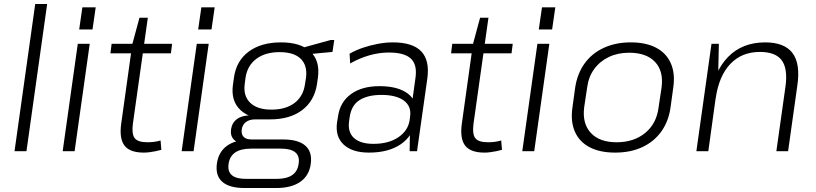

<svg xmlns="http://www.w3.org/2000/svg" viewBox="-20 -760 4101 965"><path d="M217 -740 113 0H53L157 -740Z M431 -540 355 0H295L371 -540ZM461 -723 445 -612H378L394 -723Z M703 7Q633 7 606 -28Q579 -63 589 -137L645 -538L681 -671H723L648 -139Q641 -86 657 -65.5Q673 -45 721 -45Q738 -45 754 -47Q770 -49 787 -54L791 -7Q777 -3 762 0Q747 3 732 5Q717 7 703 7ZM541 -540H845L839 -492H535Z M1029 -540 953 0H893L969 -540ZM1059 -723 1043 -612H976L992 -723Z M1338 -160Q1239 -160 1189 -206.5Q1139 -253 1151 -336L1156 -371Q1168 -455 1230.5 -501Q1293 -547 1392 -547Q1491 -547 1540 -501Q1589 -455 1578 -371L1573 -336Q1560 -253 1498.5 -206.5Q1437 -160 1338 -160ZM1209 185Q1133 185 1097.5 154Q1062 123 1070 63Q1078 3 1122 -28Q1166 -59 1243 -59H1403Q1479 -59 1514.5 -28Q1550 3 1542 63Q1534 123 1489 154Q1444 185 1369 185ZM1371 139Q1471 139 1481 63Q1487 25 1464.5 6Q1442 -13 1392 -13H1242Q1140 -13 1129 63Q1117 141 1221 139ZM1217 -39Q1176 -39 1156.5 -57.5Q1137 -76 1141 -109Q1146 -143 1171 -161.5Q1196 -180 1238 -180H1341L1338 -160H1263Q1234 -160 1216 -146.5Q1198 -133 1195 -109Q1192 -85 1204.5 -72Q1217 -59 1246 -59H1323L1320 -39ZM1344 -209Q1417 -209 1461 -243Q1505 -277 1513 -338L1518 -369Q1526 -430 1492 -464Q1458 -498 1385 -498Q1313 -498 1268 -464Q1223 -430 1214 -369L1210 -338Q1202 -278 1237.5 -243.5Q1273 -209 1344 -209ZM1497 -519 1642 -559H1660L1651 -499L1492 -484Z M2041 -172 2068 -367Q2078 -434 2045.5 -465Q2013 -496 1934 -496Q1885 -496 1835 -481.5Q1785 -467 1740 -441L1737 -490Q1766 -507 1802.5 -519.5Q1839 -532 1878.5 -539.5Q1918 -547 1954 -547Q2054 -547 2097 -502Q2140 -457 2128 -367L2076 0H2039ZM1835 7Q1750 7 1707 -33.5Q1664 -74 1674 -145L1679 -175Q1689 -247 1744 -287Q1799 -327 1887 -327Q1981 -327 2030.5 -289Q2080 -251 2070 -180L2065 -148Q2055 -76 1993.5 -34.5Q1932 7 1835 7ZM1857 -37Q1933 -37 1982 -70Q2031 -103 2039 -157L2041 -173Q2049 -225 2010.5 -254Q1972 -283 1897 -283Q1828 -283 1786.5 -256.5Q1745 -230 1737 -168L1735 -154Q1726 -97 1758.5 -67Q1791 -37 1857 -37Z M2415 7Q2345 7 2318 -28Q2291 -63 2301 -137L2357 -538L2393 -671H2435L2360 -139Q2353 -86 2369 -65.5Q2385 -45 2433 -45Q2450 -45 2466 -47Q2482 -49 2499 -54L2503 -7Q2489 -3 2474 0Q2459 3 2444 5Q2429 7 2415 7ZM2253 -540H2557L2551 -492H2247Z M2741 -540 2665 0H2605L2681 -540ZM2771 -723 2755 -612H2688L2704 -723Z M3072 7Q2995 7 2943.5 -20Q2892 -47 2869.5 -98Q2847 -149 2857 -219L2871 -321Q2882 -391 2918.5 -441.5Q2955 -492 3014.5 -519.5Q3074 -547 3150 -547Q3227 -547 3278 -520Q3329 -493 3351.5 -442Q3374 -391 3364 -321L3350 -219Q3340 -149 3303 -98Q3266 -47 3207 -20Q3148 7 3072 7ZM3079 -45Q3166 -45 3223 -92Q3280 -139 3290 -220L3305 -320Q3316 -402 3272.5 -448.5Q3229 -495 3142 -495Q3085 -495 3040 -473.5Q2995 -452 2966.5 -413Q2938 -374 2931 -320L2916 -220Q2906 -139 2949.5 -92Q2993 -45 3079 -45Z M3928 -326Q3940 -415 3909 -457Q3878 -499 3799 -499Q3708 -499 3650.5 -438.5Q3593 -378 3577 -265L3538 -203L3547 -264Q3568 -401 3639.5 -474Q3711 -547 3826 -547Q3923 -547 3963.5 -493Q4004 -439 3987 -327L3941 0H3882ZM3556 -540H3593L3589 -354L3540 0H3480Z"/></svg>

Font: Pathway Extreme 28pt ExtraLight
Style: Italic
Weight: 250
Italic angle: -8°
Designer: Eduardo Rodriguez Tunni
Foundry: Eduardo Rodriguez Tunni
Version: Version 1.001;gftools[0.9.26]